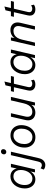

<svg xmlns="http://www.w3.org/2000/svg" viewBox="1495 -2242 962 3992"><g transform="rotate(-90 1976.0 -246.0)"><path d="M243 8Q187 8 144.5 -19.5Q102 -47 78 -96.5Q54 -146 54 -211Q54 -273 72.5 -327.5Q91 -382 124.5 -423Q158 -464 203.5 -487Q249 -510 303 -510Q369 -510 413 -474Q457 -438 468 -378L495 -500H567L451 0H388L407 -97Q383 -49 339 -20.5Q295 8 243 8ZM262 -53Q298 -53 330 -72Q362 -91 386 -125Q410 -159 424 -203Q438 -247 438 -296Q438 -344 421.5 -378Q405 -412 375.5 -430Q346 -448 307 -448Q254 -448 213 -416.5Q172 -385 148.5 -331.5Q125 -278 125 -211Q125 -161 141 -125.5Q157 -90 188 -71.5Q219 -53 262 -53Z M543 215Q516 215 489 206.5Q462 198 446 181L472 117Q485 128 503 135.5Q521 143 539 143Q570 143 587.5 123Q605 103 615 58L746 -500H818L684 77Q668 148 628.5 181.5Q589 215 543 215ZM813 -596Q791 -596 777 -609.5Q763 -623 763 -644Q763 -673 780 -690Q797 -707 821 -707Q843 -707 857 -693.5Q871 -680 871 -659Q871 -631 854 -613.5Q837 -596 813 -596Z M1120 9Q1051 9 1002.5 -21.5Q954 -52 929 -102.5Q904 -153 904 -214Q904 -300 936 -366.5Q968 -433 1025 -471Q1082 -509 1155 -509Q1224 -509 1272 -479Q1320 -449 1345 -398.5Q1370 -348 1370 -287Q1370 -201 1337.5 -134Q1305 -67 1249 -29Q1193 9 1120 9ZM1122 -53Q1173 -53 1212.5 -83Q1252 -113 1274.5 -165.5Q1297 -218 1297 -284Q1297 -352 1261.5 -399.5Q1226 -447 1152 -447Q1101 -447 1061.5 -417Q1022 -387 999.5 -335.5Q977 -284 977 -217Q977 -172 993 -134.5Q1009 -97 1041.5 -75Q1074 -53 1122 -53Z M1629 8Q1576 8 1536 -16.5Q1496 -41 1479 -87.5Q1462 -134 1477 -200L1546 -500H1618L1550 -202Q1534 -131 1562 -93Q1590 -55 1648 -55Q1693 -55 1727.5 -75.5Q1762 -96 1786 -136Q1810 -176 1823 -232L1885 -500H1957L1841 0H1778L1799 -116L1808 -111Q1788 -52 1738.5 -22Q1689 8 1629 8Z M2214 8Q2147 8 2111.5 -33.5Q2076 -75 2093 -151L2198 -613L2277 -635L2163 -147Q2152 -98 2173 -77Q2194 -56 2228 -56Q2251 -56 2269 -63Q2287 -70 2301 -81L2315 -22Q2291 -5 2266.5 1.5Q2242 8 2214 8ZM2062 -438 2077 -500H2392L2376 -438Z M2619 8Q2563 8 2520.5 -19.5Q2478 -47 2454 -96.5Q2430 -146 2430 -211Q2430 -273 2448.5 -327.5Q2467 -382 2500.5 -423Q2534 -464 2579.5 -487Q2625 -510 2679 -510Q2745 -510 2789 -474Q2833 -438 2844 -378L2871 -500H2943L2827 0H2764L2783 -97Q2759 -49 2715 -20.5Q2671 8 2619 8ZM2638 -53Q2674 -53 2706 -72Q2738 -91 2762 -125Q2786 -159 2800 -203Q2814 -247 2814 -296Q2814 -344 2797.5 -378Q2781 -412 2751.5 -430Q2722 -448 2683 -448Q2630 -448 2589 -416.5Q2548 -385 2524.5 -331.5Q2501 -278 2501 -211Q2501 -161 2517 -125.5Q2533 -90 2564 -71.5Q2595 -53 2638 -53Z M3014 0 3130 -500H3194L3173 -385L3164 -389Q3184 -448 3235.5 -479Q3287 -510 3348 -510Q3404 -510 3443 -485Q3482 -460 3497.5 -413Q3513 -366 3497 -300L3427 0H3355L3425 -301Q3441 -370 3414 -408.5Q3387 -447 3328 -447Q3282 -447 3246 -426Q3210 -405 3185.5 -365Q3161 -325 3148 -268L3086 0Z M3774 8Q3707 8 3671.5 -33.5Q3636 -75 3653 -151L3758 -613L3837 -635L3723 -147Q3712 -98 3733 -77Q3754 -56 3788 -56Q3811 -56 3829 -63Q3847 -70 3861 -81L3875 -22Q3851 -5 3826.5 1.5Q3802 8 3774 8ZM3622 -438 3637 -500H3952L3936 -438Z"/></g></svg>

Font: Kantumruy Pro
Style: Italic
Weight: 400
Italic angle: -13°
Designer: Sovichet Tep
Foundry: Sovichet Tep
Version: Version 1.002